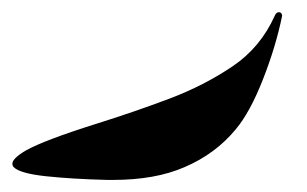

<svg xmlns="http://www.w3.org/2000/svg" viewBox="-20 -298 509 318"><path d="M447.3 -272Q437 -221.2 415.5 -166.5Q394 -111.8 370.6 -84Q336.9 -43 285.2 -21Q236.8 0 167 0H157.7Q99.1 -1.5 56.2 -6.1Q13.2 -10.7 2.9 -21Q0.5 -23.4 0.5 -26.9Q0.5 -35.6 22.9 -48.8Q53.2 -65.9 142.1 -93.8Q202.6 -112.8 260.3 -134.5Q317.9 -156.2 365.7 -188.5Q411.6 -219.7 435.1 -272Q437.5 -277.8 441.9 -277.8H442.4Q446.8 -277.3 447.3 -272Z"/></svg>

Font: Aref Ruqaa
Style: Regular
Weight: 400
Designer: Abdoulla Aref
Version: Version 0.7